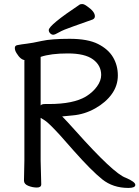

<svg xmlns="http://www.w3.org/2000/svg" viewBox="-20 -906 686 945"><path d="M612 19Q536 19 483 -23.5Q430 -66 343 -164L275 -241Q221 -300 201 -313Q181 -326 180 -326V-115L183 1Q183 17 161.5 17Q140 17 119 8.5Q98 0 98 -17L100 -116V-610H105Q82 -610 61 -645Q53 -658 53 -670Q53 -682 66 -684Q86 -688 112 -691Q138 -694 185.5 -704.5Q233 -715 322.5 -715Q412 -715 462.5 -689.5Q513 -664 536.5 -624Q560 -584 560 -534.5Q560 -485 530.5 -443.5Q501 -402 448.5 -372.5Q396 -343 338 -338L286 -333Q307 -312 350 -264Q540 -51 599 -31Q646 -11 646 4Q646 19 612 19ZM180 -387Q185 -394 201 -394H221Q341 -394 403 -431Q437 -452 457.5 -480.5Q478 -509 478 -537Q478 -584 438 -613.5Q398 -643 314 -643Q230 -643 180 -626ZM220 -758Q220 -782 373 -884Q377 -886 385.5 -886Q394 -886 409 -875Q447 -849 447 -826Q447 -815 436 -810Q387 -792 339 -775.5Q291 -759 270.5 -747Q250 -735 242 -735Q234 -735 227 -742Q220 -749 220 -758Z"/></svg>

Font: LXGW WenKai TC
Style: Bold
Weight: 700
Designer: LXGW / Fontworks Inc.
Foundry: LXGW / Fontworks Inc.
Version: Version 1.330;April 28, 2024